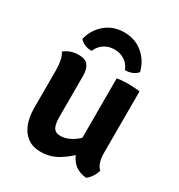

<svg xmlns="http://www.w3.org/2000/svg" viewBox="-171 -830 890 954"><g transform="rotate(30 274.0 -353.0)"><path d="M477.5 -141.5Q477.5 -115 484.5 -92.5Q491.5 -70 505.5 -58.5Q501.5 -40.5 488.8 -21.2Q476 -2 462.5 7.5Q404.5 2.5 375.8 -38.5Q347 -79.5 347 -135V-496.5Q360.5 -499 377.8 -500.2Q395 -501.5 412.5 -501.5Q429 -501.5 446.2 -500.2Q463.5 -499 477.5 -496.5ZM65.5 -381Q65.5 -408.5 60.8 -433Q56 -457.5 44.5 -475.5Q59 -488 80.5 -495.8Q102 -503.5 126 -503.5Q165 -503.5 180.5 -482.8Q196 -462 196 -422V-189Q196 -147.5 207 -128Q218 -108.5 248 -108.5Q268.5 -108.5 293 -118.8Q317.5 -129 340.5 -149.5Q363.5 -170 379 -200V-82Q345 -45.5 300.2 -18.2Q255.5 9 201.5 9Q155.5 9 125.2 -13.2Q95 -35.5 80.2 -74.5Q65.5 -113.5 65.5 -162.5ZM432 -581Q420.5 -567 401.2 -559.2Q382 -551.5 362 -552.5Q350.5 -582 325.5 -598.8Q300.5 -615.5 266.5 -615.5Q233 -615.5 208 -598.8Q183 -582 171 -552.5Q151 -551.5 131.8 -559.2Q112.5 -567 101.5 -581Q115 -638.5 159.2 -676Q203.5 -713.5 266.5 -713.5Q330 -713.5 374 -676Q418 -638.5 432 -581Z"/></g></svg>

Font: Signika SemiBold
Style: Regular
Weight: 600
Designer: Anna Giedry
Foundry: Anna Giedry
Version: Version 2.001